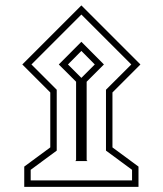

<svg xmlns="http://www.w3.org/2000/svg" viewBox="-20 -644 616 727"><path d="M64.5 -399.9 288.1 -623.5 511.7 -399.9 405.8 -293.9V-85.9L504.4 -13.2V63.5H71.8V-13.2L170.4 -85.9V-293.9ZM99.1 -399.9 194.8 -304.2V-73.7L96.2 -1V39.1H480V-1L381.3 -73.7V-304.2L477.1 -399.9L288.1 -588.9ZM264.6 -34.2 268.1 -37.1V-334.5L202.6 -399.9L288.1 -485.8L373.5 -399.9L308.1 -334.5V-37.1L311.5 -34.2ZM237.3 -399.9 288.1 -349.1 338.9 -399.9 288.1 -451.2Z"/></svg>

Font: Vazir Thin FD
Style: Thin-FD
Weight: 100
Designer: Saber Rastikerdar
Foundry: Saber Rastikerdar
Version: Version 30.0.0